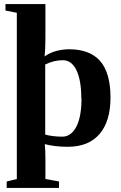

<svg xmlns="http://www.w3.org/2000/svg" viewBox="-20 -714 596 947"><path d="M63 -651 7 -662V-694H204V-525Q204 -472 200 -436Q228 -455 259 -463Q291 -471 321 -471Q423 -471 474 -413Q525 -354 525 -233Q525 -116 471 -53Q417 10 314 10Q252 10 201 -3Q204 28 204 69V169L271 181V213H13V181L63 169ZM382 -229H381Q381 -318 357 -368Q333 -417 290 -417Q246 -417 203 -396V-50Q242 -40 287 -40Q330 -40 356 -88Q382 -137 382 -229Z"/></svg>

Font: Libra Serif Modern
Style: Bold
Weight: 700
Designer: Stefan Peev, Context Ltd
Foundry: Ascender Corporation
Version: Version 1.000